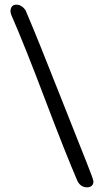

<svg xmlns="http://www.w3.org/2000/svg" viewBox="-20 -764 460 822"><path d="M380 13Q380 4 351 -68L234 -363Q142 -597 89 -721Q72 -744 50 -744Q37 -744 31 -736Q25 -728 25 -716Q25 -709 28 -701Q87 -566 175 -333Q258 -114 312 12Q326 38 353 38Q365 38 372.5 31.5Q380 25 380 13Z"/></svg>

Font: Patrick Hand SC
Style: Regular
Weight: 400
Designer: Patrick Wagesreiter
Foundry: Patrick Wagesreiter
Version: Version 2.001; ttfautohint (v1.8.2)